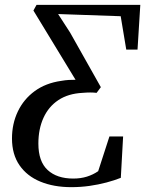

<svg xmlns="http://www.w3.org/2000/svg" viewBox="-20 -763 603 793"><path d="M274.5 10Q202 10 146.8 -12.8Q91.5 -35.5 60.5 -80.5Q29.5 -125.5 29.5 -191Q29.5 -252 53.8 -302.8Q78 -353.5 123.5 -386.8Q169 -420 233 -429Q249.5 -432 264.2 -432.8Q279 -433.5 292 -433.5L118 -719.5L131 -743H559.5L548 -558H501.5L478.5 -696L220 -705L269.5 -628.5L396.5 -403L379 -379.5Q366 -381 352.5 -381Q339 -381 321 -379.5Q261.5 -376.5 221 -349.5Q180.5 -322.5 159.5 -276.2Q138.5 -230 138.5 -170Q138.5 -96 176.8 -60.8Q215 -25.5 282.5 -25.5Q313.5 -25.5 339 -33.5Q364.5 -41.5 385.5 -56L432 -199.5H488.5L479 -28.5Q452.5 -18 419.5 -9.2Q386.5 -0.5 349.8 4.8Q313 10 274.5 10Z"/></svg>

Font: Merriweather 96pt
Style: Italic
Weight: 400
Italic angle: -7.8°
Version: Version 2.101